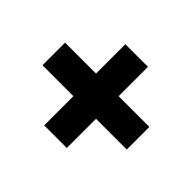

<svg xmlns="http://www.w3.org/2000/svg" viewBox="-121 -797 786 786"><g transform="rotate(-45 272.0 -404.0)"><path d="M206 -160V-338H37V-469H206V-648H337V-469H507V-338H337V-160Z"/></g></svg>

Font: Noto Sans Tamil UI SemiCondensed Black
Style: Regular
Weight: 900
Width: 4
Designer: Jelle Bosma - Monotype Design Team
Foundry: Monotype Imaging Inc.
Version: Version 2.004; ttfautohint (v1.8.4.7-5d5b)